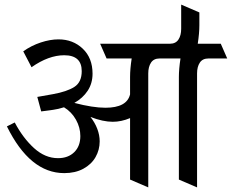

<svg xmlns="http://www.w3.org/2000/svg" viewBox="-20 -760 1007 834"><path d="M885 -506Q860 -506 848 -488Q836 -470 836 -441V54L757 20V-426Q757 -460 764 -506H673Q648 -506 636 -488Q624 -470 624 -441V54L545 20V-247Q507 -231 470 -231Q427 -231 373 -252Q392 -228 402.5 -200.5Q413 -173 413 -146Q413 -109 395 -77.5Q377 -46 342 -27Q307 -8 259 -8Q110 -8 10 -211L44 -228Q80 -160 128 -116.5Q176 -73 232 -73Q276 -73 302.5 -99Q329 -125 329 -169Q329 -206 310 -240Q291 -274 258 -294Q233 -286 211 -283L159 -276L142 -339L210 -351Q271 -362 303 -382.5Q335 -403 335 -451Q335 -520 259 -520Q191 -520 117 -468L81 -537Q116 -562 157 -575.5Q198 -589 234 -589Q297 -589 339.5 -548.5Q382 -508 382 -440Q382 -398 361 -366Q340 -334 303 -313Q383 -292 438 -292Q531 -292 545 -350V-426Q545 -461 552 -506H443L415 -570H718Q743 -570 755 -588Q767 -606 767 -635V-740L846 -706V-650Q846 -616 839 -570H939L967 -506Z"/></svg>

Font: Sumana
Style: Regular
Weight: 400
Designer: Cyreal, Alexei Vanyashin (Devanagari), Olga Karpushina (Latin)
Foundry: Cyreal
Version: Version 1.015;PS 001.015;hotconv 1.0.70;makeotf.lib2.5.58329